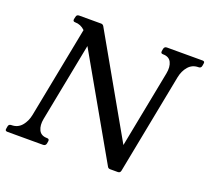

<svg xmlns="http://www.w3.org/2000/svg" viewBox="-128 -804 1034 947"><g transform="rotate(20 389.0 -330.0)"><path d="M782 -660Q795 -660 792.2 -647L790.2 -635Q788 -622 775 -622Q742.2 -622 721.8 -598.5Q701.2 -575 694.2 -539L592.2 -13Q590 0 577 0H537Q527 0 523 -8L202.5 -570.2L236 -595L143.8 -121Q137 -86 148.5 -62Q160 -38 192 -38Q205 -38 203 -25L201 -13Q198 0 185 0H-2Q-16 0 -13 -13L-11 -25Q-9 -38 5 -38Q38 -38 58.5 -62Q79 -86 85.8 -121L179 -600Q156.2 -622 127 -622Q114 -622 116.2 -635L119 -647Q121 -660 134 -660H249.5Q258.5 -660 263.5 -652L589 -79.5L546.2 -75.5L636.2 -539Q643.2 -575 631.6 -598.5Q620 -622 588 -622Q575 -622 577.2 -635L579.2 -647Q582 -660 595 -660Z"/></g></svg>

Font: Young Serif Light
Style: Italic
Weight: 300
Italic angle: -10.979°
Designer: Bastien Sozeau
Foundry: NBR — Bastien Sozeau
Version: Version 5.001